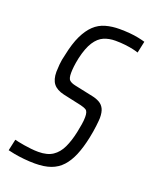

<svg xmlns="http://www.w3.org/2000/svg" viewBox="-121 -580 519 650"><g transform="rotate(20 138.0 -255.0)"><path d="M83 8Q64 8 44 6Q24 4 8 1Q-8 -2 -15 -4L-6 -45Q-2 -44 7 -42Q16 -40 28.5 -38Q41 -36 54.5 -34.5Q68 -33 81 -33Q113 -33 132.5 -46Q152 -59 163.5 -83.5Q175 -108 182 -141Q185 -156 187.5 -170.5Q190 -185 190 -198Q190 -218 182 -223Q174 -228 160 -231L96 -245Q70 -251 58 -266Q46 -281 46 -309Q46 -318 47.5 -335.5Q49 -353 54 -372Q63 -416 76.5 -444Q90 -472 107.5 -488.5Q125 -505 148 -511.5Q171 -518 198 -518Q217 -518 234.5 -516.5Q252 -515 266.5 -512Q281 -509 291 -506L282 -464Q277 -466 264 -469Q251 -472 234 -474Q217 -476 198 -476Q175 -476 156.5 -468Q138 -460 124 -438.5Q110 -417 101 -378Q97 -359 95.5 -345.5Q94 -332 94 -322Q94 -302 101 -296Q108 -290 122 -287L188 -273Q203 -270 214.5 -263.5Q226 -257 232 -245Q238 -233 238 -212Q238 -205 235.5 -183.5Q233 -162 228 -138Q220 -100 208.5 -72.5Q197 -45 180.5 -27Q164 -9 140.5 -0.5Q117 8 83 8Z"/></g></svg>

Font: Saira UltraCondensed Light
Style: Italic
Weight: 300
Width: 1
Italic angle: -12°
Designer: Hector Gatti with collaboration of the Omnibus-Type team
Foundry: Omnibus-Type
Version: Version 1.101